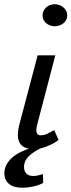

<svg xmlns="http://www.w3.org/2000/svg" viewBox="-34 -689 333 896"><path d="M0 0ZM164.6 -617.2Q164.6 -627.9 168.9 -637.5Q173.3 -647 181.2 -654.1Q189 -661.1 199.5 -665.3Q210 -669.4 221.7 -669.4Q233.4 -669.4 243.9 -665.3Q254.4 -661.1 262.5 -654.1Q270.5 -647 275.1 -637.5Q279.8 -627.9 279.8 -617.2Q279.8 -606 275.1 -596.7Q270.5 -587.4 262.5 -580.8Q254.4 -574.2 243.9 -570.3Q233.4 -566.4 221.7 -566.4Q210 -566.4 199.5 -570.3Q189 -574.2 181.2 -580.8Q173.3 -587.4 168.9 -596.7Q164.6 -606 164.6 -617.2ZM138.7 -104Q136.7 -97.2 136.2 -91.6Q135.7 -85.9 135.7 -82Q135.7 -69.3 140.9 -63.5Q146 -57.6 154.3 -57.6Q173.8 -57.6 188.5 -65.7Q203.1 -73.7 218.8 -82L239.3 -36.1Q227.5 -26.4 212.2 -18.3Q196.8 -10.3 181.4 -4.6Q166 1 152.1 4.2Q138.2 7.3 128.4 7.3Q110.4 7.3 95.7 3.9Q81.1 0.5 70.8 -7.3Q60.5 -15.1 54.9 -28.3Q49.3 -41.5 49.3 -61Q49.3 -78.6 55.2 -103.5L141.6 -430.7H224.1ZM162.1 0Q124 17.1 101.1 39.3Q78.1 61.5 78.1 91.3Q78.1 108.4 88.6 120.4Q99.1 132.3 122.1 132.3Q130.9 132.3 142.3 129.9Q153.8 127.4 166.5 123.5L167.5 164.6Q150.4 174.8 122.6 180.7Q95.2 187 69.3 187Q29.8 187 8.1 169.2Q-13.7 151.4 -13.7 120.1Q-13.7 99.1 -4.4 81.1Q4.9 63 21.7 47.6Q38.6 32.2 62.5 20.3Q86.4 8.3 115.2 0Z"/></svg>

Font: PT Astra Sans
Style: Italic
Weight: 400
Italic angle: -16°
Designer: A.Korolkova, I. Chaeva
Foundry: ParaType Ltd
Version: Version 1.001; ttfautohint (v1.6)